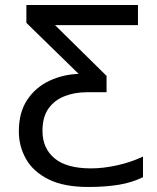

<svg xmlns="http://www.w3.org/2000/svg" viewBox="-20 -734 624 764"><path d="M331 10Q234 10 173 -20.5Q112 -51 83.5 -101.5Q55 -152 55 -211Q55 -287 88.5 -337Q122 -387 176.5 -412.5Q231 -438 293 -440L85 -643V-714H529V-634H199L404 -432V-367H326Q277 -367 236.5 -351Q196 -335 172.5 -301.5Q149 -268 149 -213Q149 -144 197 -104Q245 -64 342 -64Q392 -64 447.5 -76.5Q503 -89 549 -111V-29Q504 -7 451 1.5Q398 10 331 10Z"/></svg>

Font: Noto Sans Living
Style: Regular
Weight: 400
Designer: Monotype Design Team
Foundry: Monotype Imaging Inc.
Version: Version 2.013; ttfautohint (v1.8.4.7-5d5b)